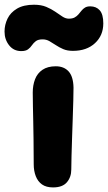

<svg xmlns="http://www.w3.org/2000/svg" viewBox="-76 -799 466 829"><path d="M153.2 10.2Q123.4 10.2 105.3 -2.7Q87.2 -15.6 78.4 -38.5Q69.6 -61.4 69.6 -89Q69.6 -153.6 68.8 -198.4Q68 -243.2 67.5 -276.2Q67 -309.2 66.2 -338.2Q65.4 -367.2 65.4 -399.6Q65.4 -431 75.3 -456.8Q85.2 -482.6 107.5 -497.7Q129.8 -512.8 164.8 -512.8Q200.2 -512.8 220.3 -490.6Q240.4 -468.4 241.4 -421Q241.4 -401.2 240.5 -366Q239.6 -330.8 238.1 -288.5Q236.6 -246.2 235.2 -203.5Q233.8 -160.8 232.8 -125Q231.8 -89.2 231.8 -67.4Q231.8 -34.2 212.8 -12Q193.8 10.2 153.2 10.2ZM15.8 -578.4Q-17 -578.4 -36.7 -603.5Q-56.4 -628.6 -56.4 -662.6Q-56.4 -691.8 -43.6 -718.4Q-30.8 -745 -2.5 -761.8Q25.8 -778.6 70.8 -778.6Q101.6 -778.6 123.6 -769.4Q145.6 -760.2 162.5 -748.5Q179.4 -736.8 193.3 -727.6Q207.2 -718.4 221.2 -718.4Q236.8 -718.4 246.4 -723.7Q256 -729 262.8 -737Q269.6 -745 276 -753Q282.4 -761 291.1 -766.3Q299.8 -771.6 313.6 -771.6Q339.6 -771.6 354.8 -754.3Q370 -737 370 -698Q370 -645.8 334.1 -612.6Q298.2 -579.4 238.8 -579.4Q214.6 -579.4 197.1 -586.9Q179.6 -594.4 165 -604.2Q150.4 -614 137.1 -621.5Q123.8 -629 108 -629Q88.8 -629 78.8 -621.4Q68.8 -613.8 62 -603.7Q55.2 -593.6 45.1 -586Q35 -578.4 15.8 -578.4Z"/></svg>

Font: Shantell Sans Light
Style: Regular
Weight: 300
Designer: Stephen Nixon, Anya Danilova, Shantell Martin
Foundry: Arrow Type
Version: Version 1.011;[c5ecc13dd]